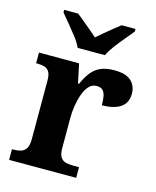

<svg xmlns="http://www.w3.org/2000/svg" viewBox="-115 -845 752 924"><g transform="rotate(15 261.5 -383.0)"><path d="M19.7 0V-53H23.8Q46.8 -53 63.6 -58Q80.3 -63 89.9 -78.5Q99.4 -94 99.4 -125V-415Q99.4 -445 90.8 -459.5Q82.2 -474 66.3 -478.5Q50.5 -483 28.5 -483H24.9V-536H224.7L244.9 -440.5H249.9Q265.2 -475.7 284.2 -499.8Q303.3 -524 330.6 -535.9Q357.9 -547.7 399 -547.7Q456.4 -547.7 482.3 -523.2Q508.2 -498.7 508.2 -459.7Q508.2 -414.2 475.4 -391.8Q442.6 -369.5 382.7 -369.5Q382.7 -397.5 378.9 -415.7Q375 -433.8 365 -443.3Q354.9 -452.7 335.5 -452.7Q313.3 -452.7 297.5 -436Q281.7 -419.2 271.9 -391.8Q262 -364.5 257 -333.2Q252 -302 252 -273V-120Q252 -91 261.2 -76.5Q270.4 -62 286.3 -57.5Q302.2 -53 321.8 -53H353.9V0ZM198.8 -606Q188.8 -629 168.5 -655.5Q148.1 -682 126.5 -708Q104.9 -734 88.9 -753V-766H158.1Q172.4 -755.6 191.7 -739.2Q211 -722.8 231.1 -706.3Q251.1 -689.8 266.1 -676.2Q281.1 -689.8 301.1 -706.3Q321.1 -722.8 341.2 -739.2Q361.3 -755.6 375.1 -766H444.2V-753Q429.2 -734 407.1 -708Q385 -682 365.2 -655.5Q345.4 -629 334.4 -606Z"/></g></svg>

Font: Noto Serif Hebrew
Style: Regular
Weight: 400
Designer: Monotype Design Team
Foundry: Monotype Imaging Inc.
Version: Version 2.003